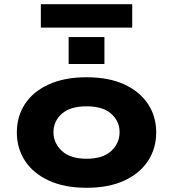

<svg xmlns="http://www.w3.org/2000/svg" viewBox="-20 -881 822 912"><path d="M391 11Q286 11 211.5 -23.5Q137 -58 98.5 -117.5Q60 -177 60 -252Q60 -328 98.5 -387Q137 -446 211.5 -480Q286 -514 391 -514Q497 -514 570.5 -480Q644 -446 683 -387Q722 -328 722 -252Q722 -177 683.5 -117.5Q645 -58 571 -23.5Q497 11 391 11ZM391 -127Q469 -127 508.5 -164Q548 -201 548 -253Q548 -305 508.5 -340.5Q469 -376 391 -376Q313 -376 273.5 -340.5Q234 -305 234 -253Q234 -201 274 -164Q314 -127 391 -127ZM174 -750V-861H608V-750ZM306 -577V-705H476V-577Z"/></svg>

Font: Nunito Sans 7pt Expanded ExtraBold
Style: Regular
Weight: 800
Width: 7
Designer: Vernon Adams
Foundry: Vernon Adams
Version: Version 3.101;gftools[0.9.27]